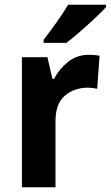

<svg xmlns="http://www.w3.org/2000/svg" viewBox="-20 -786 465 806"><path d="M353 -556Q363 -556 375.5 -555Q388 -554 398 -552L388 -413Q381 -415 369 -416.5Q357 -418 350 -418Q292 -418 252.5 -384.5Q213 -351 213 -278V0H72V-546H179L200 -455H207Q228 -496 265.5 -526Q303 -556 353 -556ZM425 -756Q409 -738 379 -710Q349 -682 316.5 -653.5Q284 -625 259 -606H163V-619Q188 -651 217 -691.5Q246 -732 266 -766H425Z"/></svg>

Font: Noto Sans Gujarati UI SemiCondensed
Style: Bold
Weight: 700
Width: 4
Designer: Jelle Bosma - Monotype Design Team, Universal Thirst
Foundry: Monotype Imaging Inc.
Version: Version 2.106; ttfautohint (v1.8.4.7-5d5b)